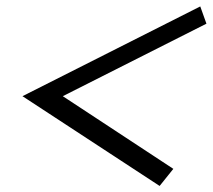

<svg xmlns="http://www.w3.org/2000/svg" viewBox="-20 -601 675 609"><path d="M486.3 -11.2 51.3 -295.9 615.2 -580.6 634.8 -525.9 179.2 -295.9 529.8 -65.4Z"/></svg>

Font: HK Grotesk Medium Legacy Italic
Style: Regular
Weight: 500
Italic angle: -13°
Designer: Alfredo Marco Pradil
Foundry: Hanken Design Co.
Version: Version 2.022;PS 002.022;hotconv 1.0.88;makeotf.lib2.5.64775